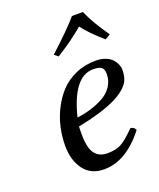

<svg xmlns="http://www.w3.org/2000/svg" viewBox="-126 -731 677 820"><g transform="rotate(-20 212.5 -321.5)"><path d="M349.6 -652.8Q371.1 -601.1 424.8 -523.9L400.9 -509.8Q342.3 -560.5 313 -600.1Q257.3 -552.7 187.5 -509.8L170.4 -523.9Q260.3 -606 299.8 -652.8ZM355 -370.1Q355 -391.6 344.2 -399.9Q333.5 -408.2 306.2 -408.2Q216.3 -408.2 173.8 -237.3Q206.1 -241.2 234.9 -249.8Q263.7 -258.3 292.2 -273.2Q320.8 -288.1 337.9 -313.2Q355 -338.4 355 -370.1ZM167 -199.2Q166 -191.4 166 -165Q166 -101.1 185.8 -75.4Q205.6 -49.8 242.2 -49.8Q279.3 -49.8 304 -62.3Q328.6 -74.7 370.1 -117.2Q386.2 -117.2 393.1 -101.1Q307.1 9.8 206.1 9.8Q146.5 9.8 114.7 -32.7Q83 -75.2 83 -142.1Q83 -181.6 91.6 -221.9Q100.1 -262.2 119.6 -301.5Q139.2 -340.8 167 -371.1Q194.8 -401.4 236.8 -420.2Q278.8 -439 329.1 -439Q354.5 -439 374 -431.2Q393.6 -423.3 403.8 -411.4Q414.1 -399.4 418.9 -387.5Q423.8 -375.5 423.8 -365.2Q423.8 -332.5 413.6 -313Q374.5 -239.7 167 -199.2Z"/></g></svg>

Font: Linux Libertine G
Style: Italic
Weight: 400
Italic angle: -12°
Designer: Philipp H. Poll
Foundry: Philipp H. Poll
Version: Version 5.1.3